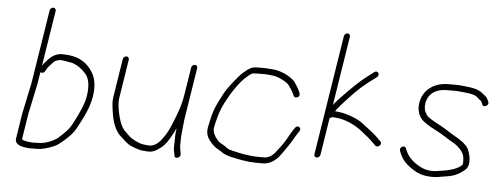

<svg xmlns="http://www.w3.org/2000/svg" viewBox="-48 -812 2466 951"><g transform="rotate(5 1185.0 -336.0)"><path d="M84.3 -27 104.2 -153 136.6 -307 145.7 -364C146.2 -363.3 146.8 -363 147.5 -363C156.2 -360 163.2 -362.6 168.8 -371L174.5 -382C178.1 -388 184.8 -396.3 194.5 -407C212 -426.3 211.7 -426.3 233.9 -432.1C243.4 -434.6 281.5 -426.6 301 -423C326.6 -414 349 -398.1 368.2 -375.2C387.4 -352.4 393 -315.7 385 -265C379.5 -230.8 359.6 -182 325.2 -118.8C314.2 -98.7 293.4 -75.4 262.8 -49C244.5 -33.2 203 -14 164.2 -14C156.2 -14 148.3 -13.8 140.6 -13.4C131.3 -12.9 82.8 -17.9 84.3 -27ZM164.6 -673 106.6 -307 74.2 -153 54.3 -27C51 -6.4 64.6 6.8 95.2 12.7C111.4 15.9 125.5 17 137.5 16H160.5C185.6 16 215.7 8.2 250.7 -7.5C260.4 -11.8 273.9 -21.6 291.2 -36.9C337.1 -77.3 342.7 -87.8 377.8 -158C397.5 -197.3 409.9 -233 415 -265C422.2 -310.7 418.5 -348 403.7 -377C373.5 -433.7 322.9 -462 252.2 -462C224.4 -464.3 198.9 -452.8 175.7 -427.5C164.4 -415.2 156.1 -405 150.9 -397L194.6 -673C195.8 -680.9 189.9 -688 182 -688C174 -688 165.8 -680.9 164.6 -673Z M887.6 -452 866 -316C856.1 -253 835.5 -204.4 811.6 -147.7C802.3 -125.5 788.2 -102.6 769.5 -79C750.3 -56.7 729.5 -46.8 706.8 -49.5C698.3 -50.5 691 -51.3 684.7 -52C664.7 -54.1 624.7 -74.1 613.4 -85.8C604.9 -94.6 598 -101.3 592.8 -106C576.4 -120 563.6 -145.6 554.5 -183C545.4 -220.4 542.5 -249.4 545.8 -270L576.5 -464C577.7 -471.9 571.8 -479 563.9 -479C555.9 -479 547.7 -471.9 546.5 -464L515.8 -270C513.4 -255.3 514.7 -232 519.7 -200C527.1 -145.4 543.6 -106.4 569.1 -83C575 -77.7 585 -68.5 599.4 -55.5C613.7 -42.5 638.7 -31.3 674.5 -22C682.4 -21.3 691.7 -20.5 702.6 -19.5C733.1 -16.7 745.8 -25.1 770.1 -41.7C785.4 -52.2 800.1 -69.5 814.1 -93.7C828.2 -117.8 837.5 -135.3 842.1 -146C841.2 -140.1 840 -126.3 839 -120C838.4 -116 838.1 -107.6 838.3 -94.9C838.5 -72.7 835.9 -56.5 838 -38L843.6 -10C843.7 8.4 876.4 -1.4 873.2 -20L868.6 -48C867.3 -52.7 866.9 -58.2 867.2 -64.5C867.9 -76.6 866.8 -106.1 869 -120L876.1 -190L917.6 -452C918.8 -459.9 912.9 -467 905 -467C897 -467 888.8 -459.9 887.6 -452Z M1254.2 -481H1217.9C1201.7 -481 1189.3 -478.8 1180.9 -474.5C1172.4 -470.2 1160.6 -461.5 1145.7 -448.6C1122.4 -428.5 1071.2 -362.8 1056.7 -333.9C1039.5 -299.5 1019.3 -265.9 1007.8 -217.5C1001.2 -189.8 997.3 -172.5 996.2 -165.5C995.1 -158.5 994.6 -151.3 994.8 -144C994.7 -121.9 1008 -98.7 1034.8 -74.5C1047.2 -63.2 1062.9 -57.5 1075.6 -48C1088 -37.4 1112 -29.1 1147.6 -23C1163 -20.4 1176 -16.4 1192.4 -15L1213.9 -12C1229.7 -10.7 1244.6 -10 1258.6 -10H1280.6C1310.7 -10 1337.6 -23.8 1361.2 -51.4C1372 -64 1416.7 -129.4 1424.8 -145.1C1428.8 -153 1432.6 -159.3 1436 -164L1449.3 -185C1455 -193.6 1453.8 -200.3 1445.7 -205.2C1437.6 -210 1430 -206.7 1422.8 -195.2C1410.2 -175.3 1407.2 -171.6 1391.8 -143.1C1382.6 -125.9 1364.9 -100.8 1338.8 -68C1322.7 -49.3 1304.9 -40 1285.3 -40H1263.3C1249.3 -40 1235.8 -40.7 1222.7 -42L1200.1 -45C1190 -45.9 1178.5 -47.8 1165.8 -50.7C1146.7 -55 1146.7 -55 1135.6 -57.5C1119.9 -61 1105.6 -64.1 1095.6 -73C1084.9 -82.4 1067.9 -89 1056.5 -98C1033 -122.3 1022.9 -144.8 1026.2 -165.5C1027.1 -171.2 1028.5 -178 1030.5 -186C1040.6 -227.9 1046.9 -254.2 1070.1 -298C1094.6 -344.5 1130.7 -399.5 1163.6 -427.8C1176.1 -438.6 1184.5 -445.2 1188.7 -447.5C1193 -449.8 1204.9 -451 1224.4 -451H1248.9C1270.8 -451 1274.6 -449.4 1298.9 -446.8C1321 -444.4 1367.6 -420.7 1375.8 -407.6C1384.9 -393.1 1397.4 -379.5 1403.9 -360.3C1407.7 -349.2 1415.6 -346.7 1427.6 -352.7C1433.9 -355.9 1435.9 -362 1433.8 -371L1430.2 -380C1425.1 -394.8 1409.7 -415.1 1402.6 -427C1384.6 -448.5 1336.8 -474.2 1295.7 -478Z M1627.6 -673 1533.2 -77C1531.9 -69.1 1537.9 -62 1545.8 -62C1553.7 -62 1561.9 -69.1 1563.2 -77L1592.8 -264H1596.8C1598.8 -264 1601.4 -265.3 1604.4 -268C1651.4 -268 1698.2 -252 1744.8 -220C1778.1 -194.6 1800.7 -175.6 1812.8 -163L1830.1 -146C1842.9 -134 1866.7 -155.7 1852.8 -169L1836.5 -186C1822.3 -199.9 1794.9 -222.1 1754.2 -252.7C1726.7 -273.4 1661.3 -298 1617.2 -298C1618.7 -307.4 1666.6 -357.9 1671.6 -363.5C1711.7 -408.4 1754.1 -446.2 1798.5 -477L1808.8 -485C1825.5 -498.3 1809.3 -521.4 1792.5 -508L1782.2 -500C1775.3 -494.7 1765.4 -487 1752.2 -477.1C1731.2 -461.2 1689.3 -421.7 1671.9 -403.5C1657.1 -388 1615.4 -347 1603 -328L1657.6 -673C1658.8 -680.9 1652.9 -688 1645 -688C1637 -688 1628.8 -680.9 1627.6 -673Z M2028.7 -377C2024.3 -349.4 2028.9 -325.4 2042.3 -305C2050.8 -289.2 2079.3 -269.2 2127.8 -245C2158.1 -229.9 2179.2 -213.1 2214.5 -193.3C2235.6 -181.5 2266.6 -154.2 2269.2 -125.6C2270.6 -110.5 2271.1 -101.5 2270.6 -98.5C2270.1 -95.5 2269.3 -92.3 2268.1 -89C2250.3 -69.4 2212.5 -56.1 2154.8 -49C2122.2 -42.7 2093 -45.7 2067.2 -58C2023.4 -79 1995 -108.3 1982.1 -146C1976 -163.8 1947.7 -150.1 1953.9 -132C1969 -87.9 1992.9 -64.1 2036 -38.3C2054.4 -27.3 2074.5 -20.6 2096.3 -18.2C2143 -13.1 2158.7 -20.2 2203.2 -26.9C2225 -30.2 2244.5 -37.7 2261.8 -49.4C2286.1 -66 2296.5 -72.9 2300.4 -97.5C2304.1 -120.8 2296 -153.9 2287 -170.6C2275 -192.7 2244.5 -213.1 2222.6 -225C2199.5 -237.5 2170.1 -258.4 2145.1 -272C2099.8 -294.5 2074.5 -311.5 2069.2 -323C2058.8 -337.5 2055.3 -355.5 2058.7 -377C2066.2 -424 2103.9 -451 2158.4 -451H2201.4C2207.4 -451 2213.4 -450.7 2219.3 -450C2250.4 -446.5 2296.1 -445.4 2313.2 -428C2320.4 -420.7 2326.5 -415.7 2331.4 -413C2333.2 -411.7 2334.8 -409 2336.1 -405L2339.7 -396C2346 -377.6 2376 -393.9 2368.9 -410L2364.5 -420C2358.1 -435.2 2350.1 -438.5 2339 -448C2316.1 -469.5 2285.1 -473.7 2245.2 -478L2226.5 -480C2220.3 -480.7 2213.5 -481 2206.2 -481H2163.2C2093.4 -481 2038.9 -441.5 2028.7 -377Z"/></g></svg>

Font: MewTooHand
Style: Ita
Weight: 400
Designer: Mew Too, Robert Jablonski
Version: Version 0.77